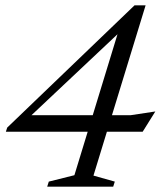

<svg xmlns="http://www.w3.org/2000/svg" viewBox="-20 -700 602 720"><path d="M430.5 -604 472 -620 80 -251 74.5 -268H470L562.5 -282L515 -206H2L7 -221.5L484.5 -680H526L330.5 -41.5L410.5 -19L404.5 0H157L163 -19L259 -43Z"/></svg>

Font: Newsreader 18pt
Style: Italic
Weight: 400
Italic angle: -17°
Version: Version 1.003